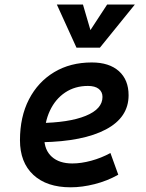

<svg xmlns="http://www.w3.org/2000/svg" viewBox="-20 -796 626 826"><path d="M291 -92.8Q329.1 -92.8 372.3 -104.5Q415.5 -116.2 455.1 -137.7L488.8 -44.4Q441.4 -17.6 387.2 -3.9Q333 9.8 283.7 9.8Q181.2 9.8 123.5 -43.7Q65.9 -97.2 65.9 -192.9Q65.9 -293.5 104.7 -368.7Q143.6 -443.8 213.1 -485.6Q282.7 -527.3 375 -527.3Q449.7 -527.3 491.5 -490Q533.2 -452.6 533.2 -386.2Q533.2 -291 435.8 -239.3Q338.4 -187.5 159.7 -184.1L146.5 -266.6Q276.4 -268.1 348.6 -297.6Q420.9 -327.1 420.9 -378.9Q420.9 -400.9 404.8 -413.6Q388.7 -426.3 358.4 -426.3Q302.7 -426.3 260.5 -398.2Q218.3 -370.1 194.6 -319.6Q170.9 -269 170.4 -201.7Q170.9 -150.4 202.9 -121.6Q234.9 -92.8 291 -92.8ZM309.1 -590.8 224.6 -776.4H336.9L372.1 -656.2H362.3L440.9 -776.4H560.1L409.7 -590.8Z"/></svg>

Font: Cascadia Mono Medium
Style: Italic
Weight: 500
Italic angle: -10°
Monospace: yes
Designer: Aaron Bell
Foundry: Saja Typeworks
Version: Version 2407.024